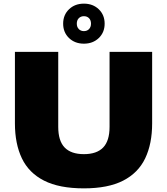

<svg xmlns="http://www.w3.org/2000/svg" viewBox="-20 -1025 918 1055"><path d="M441 10Q305.5 10 222 -32.5Q138.5 -75 100.2 -155Q62 -235 62 -347V-740H300V-328Q300 -251 335.2 -214.5Q370.5 -178 441 -178Q511.5 -178 546.8 -214.5Q582 -251 582 -328V-740H816V-347Q816 -235 777.8 -155Q739.5 -75 656.8 -32.5Q574 10 441 10ZM441 -785Q391.5 -785 359.2 -816Q327 -847 327 -895Q327 -943 359.2 -974Q391.5 -1005 441 -1005Q490.5 -1005 522.8 -974Q555 -943 555 -895Q555 -847 522.8 -816Q490.5 -785 441 -785ZM441 -854Q458.5 -854 469.2 -865.2Q480 -876.5 480 -895Q480 -914 469.2 -925Q458.5 -936 441 -936Q424 -936 413 -925Q402 -914 402 -895Q402 -876.5 413 -865.2Q424 -854 441 -854Z"/></svg>

Font: Encode Sans Expanded Expanded Black
Style: Regular
Weight: 900
Width: 7
Designer: Multiple Designers
Foundry: Impallari Type
Version: Version 3.000; ttfautohint (v1.8.3) -l 8 -r 50 -G 200 -x 14 